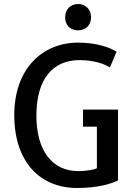

<svg xmlns="http://www.w3.org/2000/svg" viewBox="-20 -919 672 955"><path d="M368 -768C332 -768 304 -792 304 -833C304 -874 332 -899 368 -899C404 -899 433 -874 433 -833C433 -792 404 -768 368 -768ZM567 -22C530 -3 463 16 363 16C183 16 51 -109 51 -347C51 -578 192 -707 368 -707C463 -707 527 -682 560 -662L527 -584C496 -603 442 -620 376 -620C244 -620 161 -528 161 -344C161 -170 240 -68 368 -68C417 -68 448 -76 462 -82V-289H393V-374H567Z"/></svg>

Font: Repo Medium
Style: Regular
Weight: 500
Designer: Stefan Peev
Foundry: Context Ltd
Version: Version 1.502